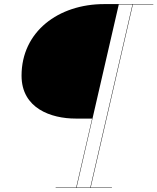

<svg xmlns="http://www.w3.org/2000/svg" viewBox="-20 -770 770 940"><path d="M350.5 -189.5H431L353 148H252.5V150H528V148H424L630.5 -748H730.5V-750H490.5C265 -750 85.5 -614.5 85.5 -399.5C85.5 -239.5 230 -189.5 350.5 -189.5ZM422 148H355L561.5 -748H628.5Z"/></svg>

Font: Bodoni* 96pt Fatface
Style: Italic
Weight: 900
Italic angle: -13°
Version: Version 2.3